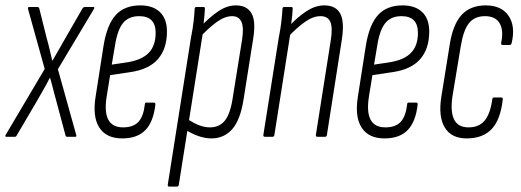

<svg xmlns="http://www.w3.org/2000/svg" viewBox="-34 -508 1934 713"><path d="M-10 0Q-13 0 -14 -1.5Q-15 -3 -13 -7L132 -252L70 -475Q69 -479 70.5 -480.5Q72 -482 75 -482H104Q111 -482 112 -476L139 -368Q145 -347 150 -325.5Q155 -304 160 -283H161Q173 -303 185 -324.5Q197 -346 208 -365L272 -476Q276 -482 281 -482H312Q315 -482 316 -480.5Q317 -479 315 -475L181 -251L249 -7Q252 0 245 0H216Q210 0 209 -6L178 -122Q171 -146 165 -170.5Q159 -195 152 -219H151Q139 -195 125 -171Q111 -147 98 -124L28 -5Q26 0 21 0Z M420 6Q361 6 335 -34Q309 -74 321 -149L351 -341Q364 -418 396.5 -453Q429 -488 487 -488Q534 -488 560 -463Q586 -438 586 -391Q586 -327 552.5 -288.5Q519 -250 449 -240L375 -229L362 -149Q353 -91 368.5 -63Q384 -35 423 -35Q461 -35 480 -55.5Q499 -76 504 -121Q504 -127 510 -127H537Q544 -127 543 -120Q536 -56 506 -25Q476 6 420 6ZM381 -268 441 -277Q494 -286 519 -312.5Q544 -339 544 -386Q544 -448 483 -448Q444 -448 423 -422.5Q402 -397 393 -339Z M751 6Q727 6 702 -3Q677 -12 654 -27L661 -67Q681 -53 702.5 -44Q724 -35 746 -35Q780 -35 800.5 -59.5Q821 -84 830 -143L865 -361Q872 -406 862.5 -427Q853 -448 828 -448Q800 -448 768.5 -424.5Q737 -401 705 -366L709 -407Q744 -444 776.5 -466Q809 -488 842 -488Q883 -488 900 -458.5Q917 -429 906 -363L871 -142Q859 -63 828.5 -28.5Q798 6 751 6ZM595 185Q588 185 589 178L675 -367Q682 -402 685 -429Q688 -456 689 -476Q689 -482 696 -482H722Q727 -482 727 -476Q726 -454 723 -428.5Q720 -403 717 -388L719 -384L630 178Q629 185 623 185Z M1145 0Q1138 0 1139 -7L1194 -356Q1202 -404 1193 -426Q1184 -448 1156 -448Q1129 -448 1099 -427Q1069 -406 1037 -372L1040 -411Q1070 -444 1103.5 -466Q1137 -488 1170 -488Q1213 -488 1229.5 -457.5Q1246 -427 1235 -358L1180 -7Q1179 0 1173 0ZM950 0Q943 0 944 -7L1001 -367Q1008 -402 1011 -429Q1014 -456 1015 -476Q1015 -482 1022 -482H1048Q1053 -482 1053 -476Q1052 -454 1048.5 -428Q1045 -402 1043 -386L1044 -382L985 -7Q984 0 978 0Z M1394 6Q1335 6 1309 -34Q1283 -74 1295 -149L1325 -341Q1338 -418 1370.5 -453Q1403 -488 1461 -488Q1508 -488 1534 -463Q1560 -438 1560 -391Q1560 -327 1526.5 -288.5Q1493 -250 1423 -240L1349 -229L1336 -149Q1327 -91 1342.5 -63Q1358 -35 1397 -35Q1435 -35 1454 -55.5Q1473 -76 1478 -121Q1478 -127 1484 -127H1511Q1518 -127 1517 -120Q1510 -56 1480 -25Q1450 6 1394 6ZM1355 -268 1415 -277Q1468 -286 1493 -312.5Q1518 -339 1518 -386Q1518 -448 1457 -448Q1418 -448 1397 -422.5Q1376 -397 1367 -339Z M1702 6Q1643 7 1618 -34Q1593 -75 1605 -149L1636 -342Q1648 -418 1680.5 -453Q1713 -488 1770 -488Q1828 -488 1854.5 -449.5Q1881 -411 1866 -348Q1864 -341 1859 -341H1833Q1826 -341 1827 -348Q1837 -395 1821.5 -421.5Q1806 -448 1767 -448Q1729 -448 1708 -422.5Q1687 -397 1677 -336L1646 -149Q1638 -93 1652.5 -64Q1667 -35 1706 -35Q1745 -35 1766 -60.5Q1787 -86 1794 -139Q1795 -146 1800 -146H1827Q1834 -146 1833 -139Q1825 -65 1793 -30Q1761 5 1702 6Z"/></svg>

Font: Sofia Sans Extra Condensed Light
Style: Italic
Weight: 300
Italic angle: -9°
Version: Version 4.100